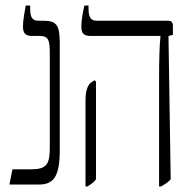

<svg xmlns="http://www.w3.org/2000/svg" viewBox="-20 -667 694 694"><path d="M14 0H120C173 0 196 -27 196 -124V-513C196 -579 182 -592 137 -592H118C95 -592 89 -608 89 -636V-647H73C69 -624 63 -593 63 -572C63 -549 70 -537 96 -537H123C156 -537 160 -522 160 -470V-133C160 -74 149 -55 93 -55H25Z M555 7H562C576 -1 589 -9 597 -19L589 -537L605 -541V-574C605 -587 598 -592 588 -592H330C308 -592 300 -605 300 -635V-647H285C280 -625 274 -595 274 -572C274 -547 282 -537 308 -537H560V-535C557 -507 555 -458 555 -382ZM289 7H296C310 -2 320 -8 327 -19V-372L322 -377L311 -370C299 -362 289 -344 289 -303Z"/></svg>

Font: Noto Serif Hebrew ExtraCondensed Light
Style: Regular
Weight: 300
Width: 2
Designer: Monotype Design Team
Foundry: Monotype Imaging Inc.
Version: Version 2.004